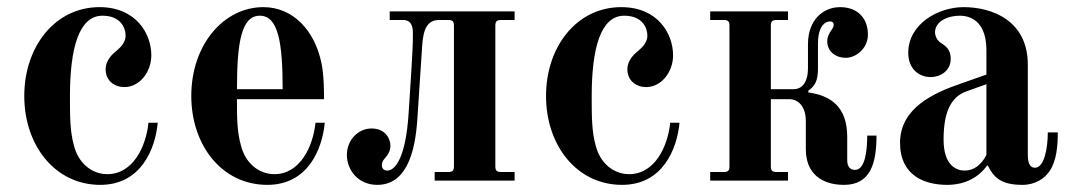

<svg xmlns="http://www.w3.org/2000/svg" viewBox="-20 -506 3004 538"><path d="M48 -237C48 -100 133 12 261 12C375 12 415 -88 422 -162H396C389 -94 352 -18 281 -18C236 -18 199 -50 187 -99C176 -138 176 -181 176 -237C176 -370 201 -462 267 -462C318 -462 332 -428 332 -406C332 -389 320 -375 308 -365C298 -357 276 -339 276 -312C276 -280 300 -262 329 -262C370 -262 404 -303 404 -351C404 -413 360 -486 259 -486C133 -486 48 -374 48 -237Z M516 -237C516 -100 601 12 729 12C843 12 883 -88 890 -162H864C857 -94 820 -18 749 -18C704 -18 667 -50 655 -99C644 -138 644 -177 644 -228H888C888 -240 888 -296 881 -328C862 -422 800 -486 718 -486C607 -486 516 -381 516 -237ZM644 -256C644 -386 656 -462 708 -462C760 -462 772 -386 772 -256Z M952 -72C952 -29 984 12 1037 12C1114 12 1144 -68 1150 -181L1163 -378C1166 -424 1177 -450 1211 -450H1236C1248 -450 1252 -446 1252 -434V-40C1252 -28 1248 -24 1236 -24H1198V0H1422V-24H1384C1372 -24 1368 -28 1368 -40V-434C1368 -446 1372 -450 1384 -450H1422V-474H1072V-450H1109C1135 -450 1137 -428 1137 -411C1137 -386 1136 -363 1133 -314L1125 -189C1117 -63 1087 -28 1065 -28C1058 -28 1050 -32 1050 -43C1050 -52 1053 -56 1059 -63C1067 -72 1074 -83 1074 -98C1074 -116 1061 -146 1021 -146C984 -146 952 -114 952 -72Z M1510 -237C1510 -100 1595 12 1723 12C1837 12 1877 -88 1884 -162H1858C1851 -94 1814 -18 1743 -18C1698 -18 1661 -50 1649 -99C1638 -138 1638 -181 1638 -237C1638 -370 1663 -462 1729 -462C1780 -462 1794 -428 1794 -406C1794 -389 1782 -375 1770 -365C1760 -357 1738 -339 1738 -312C1738 -280 1762 -262 1791 -262C1832 -262 1866 -303 1866 -351C1866 -413 1822 -486 1721 -486C1595 -486 1510 -374 1510 -237Z M1970 0H2188V-24H2156C2144 -24 2140 -28 2140 -40V-228H2192C2218 -228 2238 -206 2238 -167V-88C2238 -20 2282 12 2345 12C2419 12 2436 -48 2436 -126H2410C2410 -80 2403 -30 2376 -30C2363 -30 2354 -38 2354 -57V-122C2354 -206 2309 -238 2245 -247V-252C2266 -266 2272 -284 2272 -314V-383C2272 -430 2290 -446 2306 -446C2314 -446 2316 -441 2316 -437C2316 -432 2315 -429 2308 -419C2304 -413 2298 -403 2298 -391C2298 -361 2322 -344 2350 -344C2378 -344 2412 -370 2412 -409C2412 -456 2382 -486 2334 -486C2288 -486 2244 -452 2244 -382V-314C2244 -282 2232 -256 2203 -256H2140V-434C2140 -446 2144 -450 2156 -450H2188V-474H1970V-450H2008C2020 -450 2024 -446 2024 -434V-40C2024 -28 2020 -24 2008 -24H1970Z M2624 -115C2624 -189 2643 -234 2688 -250L2744 -270V-72C2730 -44 2709 -28 2683 -28C2661 -28 2624 -41 2624 -115ZM2502 -106C2502 -13 2572 12 2634 12C2688 12 2724 -12 2746 -42H2748C2766 -6 2788 12 2845 12C2881 12 2908 -6 2922 -28C2941 -57 2944 -99 2944 -135H2916C2916 -90 2906 -36 2880 -36C2867 -36 2860 -47 2860 -72V-325C2860 -447 2762 -486 2680 -486C2609 -486 2525 -439 2525 -358C2525 -311 2557 -290 2588 -290C2613 -290 2644 -306 2644 -341C2644 -364 2634 -375 2616 -386C2603 -395 2600 -409 2600 -415C2600 -446 2635 -462 2669 -462C2708 -462 2744 -438 2744 -365V-297L2670 -271C2598 -246 2502 -204 2502 -106Z"/></svg>

Font: Old Standard
Style: Bold
Weight: 700
Designer: Alexey Kryukov <alexios@thessalonica.org.ru>
Version: Version 2.0.2